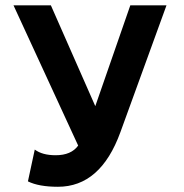

<svg xmlns="http://www.w3.org/2000/svg" viewBox="-20 -696 697 728"><path d="M611.3 -675.8 436.5 -194.8Q361.3 12.2 199.7 12.2Q127 12.2 85.9 -8.3L111.8 -128.9Q140.6 -107.4 190.9 -107.4Q250 -107.4 276.4 -144L31.2 -675.8H172.9L341.3 -293.5L474.1 -675.8Z"/></svg>

Font: Cadman
Style: Bold
Weight: 700
Designer: Paul James MIller
Foundry: High-Logic / Made with FontCreator
Version: Version 2.114;March 28, 2021;FontCreator 13.0.0.2683 64-bit